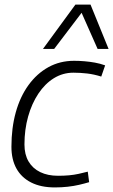

<svg xmlns="http://www.w3.org/2000/svg" viewBox="-20 -810 495 840"><path d="M220 10Q159 10 116.5 -11.5Q74 -33 52 -72.5Q30 -112 30 -168Q30 -250 49 -318.5Q68 -387 104.5 -437.5Q141 -488 191.5 -516Q242 -544 304 -544Q327 -544 350 -542Q373 -540 395.5 -536Q418 -532 440 -524L423 -475Q391 -485 361 -488.5Q331 -492 301 -492Q255 -492 216 -468Q177 -444 148 -400.5Q119 -357 103 -300Q87 -243 87 -178Q87 -134 105 -103.5Q123 -73 156 -57Q189 -41 234 -41Q260 -41 282 -43Q304 -45 324.5 -49.5Q345 -54 364 -59L370 -13Q350 -7 326.5 -1.5Q303 4 276 7Q249 10 220 10ZM168 -596 310 -790H376L455 -596H407L337 -754L217 -596Z"/></svg>

Font: Georama Light
Style: Italic
Weight: 300
Italic angle: -9°
Designer: Jean-Baptiste Levee
Foundry: Production Type
Version: Version 1.001